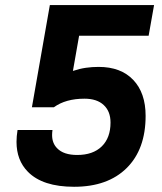

<svg xmlns="http://www.w3.org/2000/svg" viewBox="-20 -713 626 743"><path d="M266.6 9.8Q145 9.8 87.9 -48.3Q43.9 -92.8 43.9 -164.1Q43.9 -185.5 47.9 -210H183.1Q181.6 -199.7 181.6 -190.4Q181.6 -158.7 201.2 -139.2Q226.1 -113.3 278.8 -113.3Q339.8 -113.3 373.8 -146.5Q407.7 -179.7 407.7 -238.8Q407.7 -282.2 381.3 -306.6Q355 -331.1 307.1 -331.1Q233.9 -331.1 188.5 -297.9H103.5L172.9 -693.4H576.2L555.2 -574.7H286.1L262.2 -438.5Q288.6 -447.3 312.5 -450.7Q336.4 -454.1 361.8 -454.1Q447.8 -454.1 495.6 -403.8Q543.5 -353.5 543.5 -264.6Q543.5 -135.3 470.2 -62.7Q397 9.8 266.6 9.8Z"/></svg>

Font: CaskaydiaCove NFP
Style: Bold Italic
Weight: 700
Italic angle: -10°
Designer: Aaron Bell
Foundry: Saja Typeworks
Version: Version 2111.001; VTT 6.35;Nerd Fonts 3.1.1